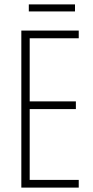

<svg xmlns="http://www.w3.org/2000/svg" viewBox="-20 -853 425 873"><path d="M321 -833H111V-801H321ZM338 0V-35H115V-357H325V-392H115V-679H338V-714H77V0Z"/></svg>

Font: Noto Sans Gurmukhi UI ExtraCondensed ExtraLight
Style: Regular
Weight: 200
Width: 2
Designer: Jelle Bosma - Monotype Design Team
Foundry: Monotype Imaging Inc.
Version: Version 2.004